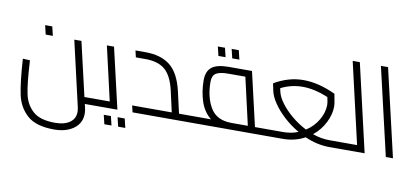

<svg xmlns="http://www.w3.org/2000/svg" viewBox="-83 -1018 3382 1561"><g transform="rotate(10 1608.0 -237.5)"><path d="M754 -13Q754 0 738 0H633L640 29Q646 55 646 78Q646 157 583.5 202.5Q521 248 423 248Q273 248 200.5 183.5Q128 119 106.5 17.5Q85 -84 73 -275L132 -272L134 -244Q143 -81 161 3.5Q179 88 238 140.5Q297 193 420 193Q498 193 542 161.5Q586 130 586 74Q586 57 581 34L458 -500H517L620 -55H725Q740 -55 747 -40Q754 -25 754 -13ZM204 -575H263L281 -500H222Z M902 0H738Q723 0 716.5 -13.5Q710 -27 710 -41Q710 -55 725 -55H829L727 -500H786ZM800 60H859L877 135H818ZM914 60H973L991 135H932Z M1534 -13Q1534 0 1519 0H1027L1014 -55H1341L1302 -229Q1275 -346 1218 -395.5Q1161 -445 1055 -445H976L963 -500H1047Q1173 -500 1249.5 -440Q1326 -380 1360 -235L1401 -55H1506Q1521 -55 1527.5 -40.5Q1534 -26 1534 -13Z M2162 -13Q2162 0 2146 0H1519Q1504 0 1497.5 -13.5Q1491 -27 1491 -41Q1491 -55 1506 -55H1665Q1604 -104 1577.5 -185Q1551 -266 1551 -358Q1551 -432 1593.5 -466Q1636 -500 1733 -500H1925L2028 -55H2133Q2148 -55 2155 -40Q2162 -25 2162 -13ZM1969 -55 1880 -445H1741Q1669 -445 1638.5 -425.5Q1608 -406 1608 -355Q1608 -229 1659.5 -142Q1711 -55 1835 -55ZM1617 -648H1676L1694 -573H1635ZM1731 -648H1790L1808 -573H1749Z M2788 -13Q2788 0 2772 0H2651Q2550 0 2449 -45Q2367 0 2268 0H2146Q2131 0 2124.5 -13.5Q2118 -27 2118 -41Q2118 -55 2133 -55H2260Q2327 -55 2384 -78Q2316 -117 2260 -168.5Q2204 -220 2168.5 -273Q2133 -326 2124 -369L2111 -431Q2228 -500 2352 -500Q2476 -500 2617 -434L2628 -375Q2633 -352 2633 -330Q2633 -267 2599 -198.5Q2565 -130 2503 -80Q2573 -55 2643 -55H2759Q2774 -55 2781 -40Q2788 -25 2788 -13ZM2440 -107Q2503 -148 2539 -210Q2575 -272 2575 -333Q2575 -353 2571 -369L2565 -398Q2450 -445 2354 -445Q2260 -445 2175 -402L2181 -375Q2190 -333 2226.5 -283.5Q2263 -234 2319 -187Q2375 -140 2440 -107Z M2943 0H2772Q2757 0 2750.5 -13.5Q2744 -27 2744 -41Q2744 -55 2759 -55H2871L2717 -723H2776Z M2950 -723H3009L3177 0H3118Z"/></g></svg>

Font: Cairo Light
Style: Italic
Weight: 300
Italic angle: -13°
Designer: Mohamed Gaber, Accademia di Belle Arti di Urbino and others
Foundry: Kief Type Foundry, Accademia di Belle Arti di Urbino and others
Version: Version 3.011